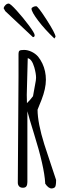

<svg xmlns="http://www.w3.org/2000/svg" viewBox="-61 -1038 349 1068"><path d="M0 0ZM122.1 -831.5Q-29.3 -973.1 -31.7 -976.1L-41 -992.7Q-38.1 -1002.9 -30 -1010.5Q-22 -1018.1 -12.7 -1018.1Q-3.4 -1018.1 32 -979Q67.4 -939.9 99.6 -896.7Q131.8 -853.5 131.8 -842.5Q131.8 -831.5 122.1 -831.5ZM114.3 -989.3Q114.3 -994.6 122.6 -999Q130.9 -1003.4 140.4 -1003.4Q149.9 -1003.4 198.2 -928.2Q246.6 -853 248 -834L241.7 -823.7Q188.5 -874 151.4 -923.1Q114.3 -972.2 114.3 -989.3ZM38.1 -29.3 42 -615.7V-738.8Q42 -750.5 46.9 -755.4Q51.8 -760.3 72.5 -760.3Q93.3 -760.3 114.5 -750.2Q135.7 -740.2 150.4 -723.6Q164.6 -706.1 174.8 -684.6Q194.3 -643.1 194.3 -594.2Q194.3 -545.4 169.9 -482.4Q167 -475.6 158.2 -453.6Q149.4 -431.6 147.9 -427.7Q148.4 -353.5 185.5 -234.9Q198.2 -194.8 221.7 -125.2Q245.1 -55.7 251 -37.1V-34.7Q251 -1 243.2 4.6Q235.4 10.3 226.6 10.3Q208 10.3 190.4 -16.6V-20Q185.5 -110.8 127.9 -294.9Q101.6 -378.9 91.3 -419.4V-25.4Q91.3 -10.3 85.9 -2Q80.6 6.3 66.4 6.3Q52.2 6.3 45.2 -1.7Q38.1 -9.8 38.1 -21.5ZM93.3 -714.4 87.9 -510.3Q87.9 -479.5 88.9 -464.4Q106 -480.5 122.6 -502.9L138.2 -589.4Q139.6 -596.2 139.6 -605Q139.6 -628.9 129.9 -663.1Q116.2 -710 93.3 -714.4Z"/></svg>

Font: Amatic
Style: Bold
Weight: 700
Width: 3
Version: Version 2.000; ttfautohint (v0.92-dirty) -l 8 -r 50 -G 50 -x